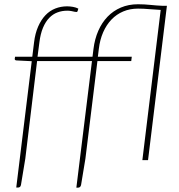

<svg xmlns="http://www.w3.org/2000/svg" viewBox="-20 -734 822 880"><path d="M152 -474H404L408.5 -510Q414 -555 430.5 -592.8Q447 -630.5 473 -657.5Q499 -684.5 534.2 -699.5Q569.5 -714.5 612.5 -714.5Q641.5 -714.5 669.8 -711.5Q698 -708.5 723 -707.5H745L658.5 0H632.5L716.5 -688.5Q693 -689.5 665.5 -692Q638 -694.5 612.5 -694.5Q575.5 -694.5 544.8 -681.5Q514 -668.5 491 -644.5Q468 -620.5 453 -586.5Q438 -552.5 433 -510L428.5 -474H584L581.5 -454H426.5L371.5 -7L351.5 114Q348.5 126 338 126H330L401.5 -454H150L96 -7L76 114Q74.5 120.5 71 123Q67.5 125.5 63 125.5H54.5L125.5 -453.5L56 -457Q47.5 -457.5 47.5 -464L49 -474H128L136 -539Q141 -581 154.8 -612.2Q168.5 -643.5 188.2 -664.2Q208 -685 233.5 -695Q259 -705 287.5 -705Q300.5 -705 314.5 -702.5Q328.5 -700 339 -694.5L335.5 -682.5Q334 -679 330.5 -679Q327 -679 321.5 -680.2Q316 -681.5 307.5 -683.2Q299 -685 288 -685Q264.5 -685 243.5 -677.2Q222.5 -669.5 205.8 -652.2Q189 -635 177.2 -607.2Q165.5 -579.5 160.5 -539.5Z"/></svg>

Font: Lato Thin
Style: Italic
Weight: 200
Italic angle: -7°
Designer: Lukasz Dziedzic
Foundry: tyPoland Lukasz Dziedzic
Version: Version 2.007; 2014-02-27